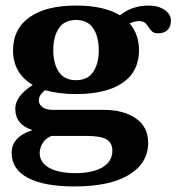

<svg xmlns="http://www.w3.org/2000/svg" viewBox="-20 -500 636 692"><path d="M596 -426Q596 -404 584 -392Q572 -380 550 -380Q536 -380 530 -385Q524 -390 516 -401Q510 -412 502.5 -418Q495 -424 479 -424Q468 -424 447 -416Q481 -376 481 -319Q481 -242 422 -201.5Q363 -161 254 -161Q192 -161 142 -175Q120 -157 120 -138Q120 -123 133.5 -113.5Q147 -104 171 -104H355Q425 -104 469.5 -73.5Q514 -43 514 15Q514 88 445 130Q376 172 248 172Q139 172 80.5 141Q22 110 22 51Q22 -7 97 -31Q35 -51 35 -108Q35 -153 98 -194Q27 -236 27 -319Q27 -396 86.5 -438Q146 -480 254 -480Q354 -480 412 -445Q457 -480 515 -480Q550 -480 573 -464.5Q596 -449 596 -426ZM336 -319Q336 -368 316 -398Q296 -428 254 -428Q212 -428 192 -398Q172 -368 172 -319Q172 -271 192 -241Q212 -211 254 -211Q296 -211 316 -241Q336 -271 336 -319ZM123 51Q123 86 157.5 105Q192 124 251 124Q314 124 349.5 103Q385 82 385 43Q385 15 364 2.5Q343 -10 293 -10H165Q143 -1 133 17Q123 35 123 51Z"/></svg>

Font: Taviraj SemiBold
Style: Regular
Weight: 600
Designer: Katatrad Team
Foundry: CadsonDemak
Version: Version 1.001